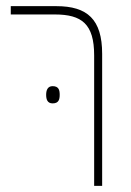

<svg xmlns="http://www.w3.org/2000/svg" viewBox="-20 -604 427 624"><path d="M286 0H312V-429C312 -541 264 -584 163 -584H15V-557H158C246 -557 286 -526 286 -424ZM130 -296C130 -281 134 -268 151 -268C171 -268 174 -281 174 -296C174 -311 171 -324 151 -324C135 -324 130 -311 130 -296Z"/></svg>

Font: Noto Sans Hebrew Condensed Thin
Style: Regular
Weight: 100
Width: 3
Designer: Monotype Design Team
Foundry: Monotype Imaging Inc.
Version: Version 2.004